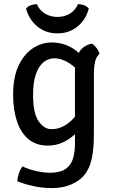

<svg xmlns="http://www.w3.org/2000/svg" viewBox="-20 -718 568 958"><path d="M476.5 -450Q460 -435 454.2 -408.8Q448.5 -382.5 448.5 -353V-53.5Q448.5 3 443.2 42Q438 81 427.5 108Q417 135 401.5 154.5Q378 183.5 336.2 202Q294.5 220.5 238.5 220.5Q192.5 220.5 146.5 210.5Q100.5 200.5 66.5 186.5Q67 168 74.2 146.8Q81.5 125.5 92.5 112.5Q124 127.5 162 135.8Q200 144 229 144Q281 144 308 124.5Q335 105 344.5 72.5Q354 40 354 1V-370.5Q354 -417 372.8 -453.5Q391.5 -490 438.5 -500.5Q451 -493 462 -478.2Q473 -463.5 476.5 -450ZM45.5 -245.5Q45.5 -334.5 73.5 -392.2Q101.5 -450 145.2 -478Q189 -506 235.5 -506Q278.5 -506 310.2 -493.2Q342 -480.5 365.2 -460.8Q388.5 -441 406 -420L393 -336Q367 -375.5 328.2 -401.2Q289.5 -427 250.5 -427Q221 -427 197 -407.5Q173 -388 159 -347.8Q145 -307.5 145 -245Q145 -154 172.2 -113.8Q199.5 -73.5 237.5 -73.5Q278.5 -73.5 316.2 -100.2Q354 -127 375 -167.5L389.5 -91Q376 -68.5 351.2 -45.8Q326.5 -23 292.8 -7.2Q259 8.5 218.5 8.5Q161 8.5 122.5 -23.2Q84 -55 64.8 -112.2Q45.5 -169.5 45.5 -245.5ZM423 -675Q408.5 -620 366.8 -585.8Q325 -551.5 266.5 -551.5Q208 -551.5 166.5 -585.8Q125 -620 110 -675Q119 -686.5 134 -692Q149 -697.5 164 -697.5Q176.5 -667 204.2 -650.2Q232 -633.5 266.5 -633.5Q301.5 -633.5 329 -650.2Q356.5 -667 369 -697.5Q384 -697.5 399.2 -692Q414.5 -686.5 423 -675Z"/></svg>

Font: Signika Negative
Style: Regular
Weight: 400
Designer: Anna Giedry
Foundry: Anna Giedry
Version: Version 2.001